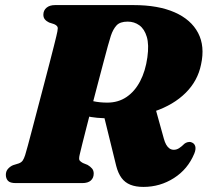

<svg xmlns="http://www.w3.org/2000/svg" viewBox="-20 -720 816 755"><path d="M245.5 -291.5 300 -341.5Q322 -327.5 347 -322Q372 -316.5 402 -316.5Q445 -316.5 477.5 -338.5Q510 -360.5 531 -400.5Q552 -440.5 559.5 -494.5Q566.5 -544.5 557.2 -575.2Q548 -606 528 -620.5Q508 -635 482 -635Q452 -635 438.2 -620Q424.5 -605 416 -579.5Q412 -567.5 404.2 -539.5Q396.5 -511.5 386.5 -473.5Q376.5 -435.5 365 -392Q353.5 -348.5 342.2 -305Q331 -261.5 321 -222.8Q311 -184 303.8 -155Q296.5 -126 293.5 -112.5Q289 -94 293.2 -88.8Q297.5 -83.5 306 -79L324.5 -71.5Q335.5 -65 342 -57.2Q348.5 -49.5 348.5 -37.5Q348.5 -20.5 337.2 -10.2Q326 0 303 0H42.5Q19.5 0 11.2 -9.2Q3 -18.5 3 -32.5Q3 -47 11.8 -56.5Q20.5 -66 31.5 -70.5L54 -77.5Q64.5 -81.5 69.5 -89Q74.5 -96.5 79 -110.5Q82 -120 89.5 -147.5Q97 -175 107.2 -214Q117.5 -253 129.2 -297.8Q141 -342.5 152.8 -387.5Q164.5 -432.5 174.8 -471.8Q185 -511 192 -539Q199 -567 201.5 -577.5Q207 -599.5 207.2 -609Q207.5 -618.5 193 -625L173 -631.5Q162.5 -636.5 156.5 -643.8Q150.5 -651 150.5 -662Q150.5 -679 162.8 -689.5Q175 -700 196.5 -700H505.5Q602 -700 666.8 -671.5Q731.5 -643 759 -590.5Q786.5 -538 770.5 -466Q757.5 -402 710.2 -355Q663 -308 588 -282.2Q513 -256.5 417 -255Q357 -254 317.5 -264.2Q278 -274.5 245.5 -291.5ZM388.5 -265 589.5 -300 624.5 -174Q628 -161 633.5 -151.2Q639 -141.5 646.5 -136.2Q654 -131 663.5 -131Q674.5 -131 684.5 -137.5Q694.5 -144 705.5 -155Q710.5 -159 718.2 -161Q726 -163 732.5 -160.5Q744.5 -156.5 747.8 -144.8Q751 -133 744 -116Q718.5 -54.5 664 -19.8Q609.5 15 544 15Q514 15 492.8 6.5Q471.5 -2 458 -20.2Q444.5 -38.5 437 -67.5Z"/></svg>

Font: Fraunces
Style: Italic
Weight: 900
Italic angle: -16°
Version: Version 1.000;[0bf87f6ff]